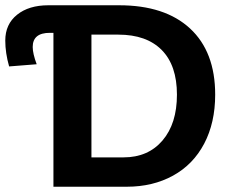

<svg xmlns="http://www.w3.org/2000/svg" viewBox="-20 -708 877 728"><path d="M795.9 -349.1Q795.9 -242.7 754.2 -163.3Q712.4 -84 636 -42Q559.6 0 460.9 0H182.6V-583.5H168.9Q104 -583.5 104 -529.8Q104 -504.9 119.1 -464.4L14.6 -456.1Q0 -507.3 0 -554.2Q0 -616.2 44.7 -652.1Q89.4 -688 163.1 -688H431.6Q605.5 -688 700.7 -599.9Q795.9 -511.7 795.9 -349.1ZM650.9 -349.1Q650.9 -460 593.3 -518.3Q535.6 -576.7 428.7 -576.7H326.7V-111.3H448.7Q541.5 -111.3 596.2 -175.3Q650.9 -239.3 650.9 -349.1Z"/></svg>

Font: Liberation Sans
Style: Bold
Weight: 700
Designer: Steve Matteson
Foundry: Ascender Corporation
Version: Version 2.1.5